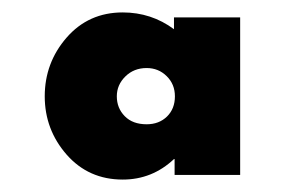

<svg xmlns="http://www.w3.org/2000/svg" viewBox="-20 -692 470 309"><path d="M52 -537Q52 -591 87.2 -631.5Q122.5 -672 177.5 -672Q223.5 -672 260 -645V-664H366.5V-410.5H261V-436H260Q225 -403 177.5 -403Q122.5 -403 87.2 -443.2Q52 -483.5 52 -537ZM168 -537Q168 -518 180.8 -505Q193.5 -492 216 -492Q236 -492 248.8 -504.5Q261.5 -517 261.5 -537Q261.5 -556.5 248.2 -569.5Q235 -582.5 216 -582.5Q195.5 -582.5 181.8 -569Q168 -555.5 168 -537Z"/></svg>

Font: League Spartan Black
Style: Regular
Weight: 900
Foundry: The League of Moveable Type
Version: Version 2.002